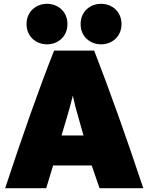

<svg xmlns="http://www.w3.org/2000/svg" viewBox="-20 -985 775 1005"><path d="M222 0 258 -119H460L501 0H730C637 -279 557 -503 473 -720H263C178 -504 99 -278 7 0ZM226 -753C283 -753 333 -793 333 -859C333 -925 283 -965 226 -965C169 -965 119 -925 119 -859C119 -793 169 -753 226 -753ZM402 -859C402 -793 452 -753 509 -753C566 -753 616 -793 616 -859C616 -925 566 -965 509 -965C452 -965 402 -925 402 -859ZM356 -464C358 -471 360 -478 361 -485C362 -480 368 -453 375 -425C389 -377 402 -327 417 -276H302C323 -348 341 -403 356 -464Z"/></svg>

Font: Repo ExtraBlack
Style: Regular
Weight: 400
Designer: Stefan Peev
Foundry: Context Ltd
Version: Version 001.502